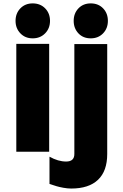

<svg xmlns="http://www.w3.org/2000/svg" viewBox="-20 -886 721 1121"><path d="M267.1 -629.9V0H75.2V-629.9ZM606 -628.9V13.2Q606 112.8 552.2 163.8Q498.5 214.8 396 214.8Q374 214.8 349.4 210.2Q324.7 205.6 311 201.4Q297.4 197.3 269 188V28.8Q319.3 57.1 366.2 57.1Q414.1 57.1 414.1 13.2V-628.9ZM70.8 -764.2Q70.8 -808.1 98.9 -837.2Q127 -866.2 170.9 -866.2Q215.3 -866.2 243.7 -837.2Q272 -808.1 272 -764.2Q272 -720.2 243.4 -691.2Q214.8 -662.1 170.9 -662.1Q127 -662.1 98.9 -691.4Q70.8 -720.7 70.8 -764.2ZM509.8 -662.1Q465.3 -662.1 437.7 -691.4Q410.2 -720.7 410.2 -764.2Q410.2 -808.1 438 -837.2Q465.8 -866.2 509.8 -866.2Q554.2 -866.2 582 -837.2Q609.9 -808.1 609.9 -764.2Q609.9 -720.2 581.8 -691.2Q553.7 -662.1 509.8 -662.1Z"/></svg>

Font: Sinkin Sans 800 Black
Style: Regular
Weight: 900
Designer: Keith Bates
Foundry: K-Type
Version: Sinkin Sans (version 1.0)  by Keith Bates   •   © 2014   www